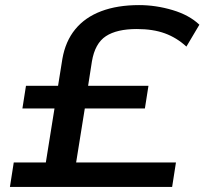

<svg xmlns="http://www.w3.org/2000/svg" viewBox="-20 -734 803 754"><path d="M19 0 34 -96H160L194 -308H68L82 -397H208L225 -503Q237 -572 275.5 -619Q314 -666 377.5 -690Q441 -714 526 -714Q592 -714 657.5 -694.5Q723 -675 763 -637L712 -551Q674 -586 627.5 -603Q581 -620 517 -620Q439 -620 396 -592Q353 -564 341 -493L326 -397H563L549 -308H313L279 -96H671L656 0Z"/></svg>

Font: Nunito Sans 10pt Expanded SemiBold
Style: Italic
Weight: 600
Width: 7
Italic angle: -9°
Designer: Vernon Adams
Foundry: Vernon Adams
Version: Version 3.101;gftools[0.9.27]